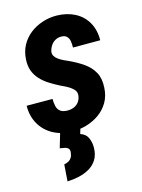

<svg xmlns="http://www.w3.org/2000/svg" viewBox="-117 -607 673 907"><g transform="rotate(-15 220.0 -154.0)"><path d="M252.4 -145Q255.4 -164.6 242.7 -177.5Q230 -190.4 212.2 -199.7Q194.3 -209 180.7 -215.3Q154.8 -228.5 131.8 -243.2Q108.9 -257.8 91.6 -276.4Q74.2 -294.9 64.9 -319.3Q55.7 -343.8 57.6 -375Q59.6 -414.1 76.2 -444.3Q92.8 -474.6 119.6 -495.6Q146.5 -516.6 180.4 -527.8Q214.4 -539.1 251 -538.6Q300.8 -537.6 339.4 -517.6Q377.9 -497.6 399.2 -460.4Q420.4 -423.3 419.9 -372.6H286.6Q287.1 -388.2 284.9 -403.1Q282.7 -418 273.2 -427.7Q263.7 -437.5 243.7 -437Q228 -436.5 215.6 -429.2Q203.1 -421.9 194.8 -409.4Q186.5 -397 183.1 -382.3Q180.7 -368.2 187.5 -357.7Q194.3 -347.2 206.1 -339.4Q217.8 -331.5 231 -325.4Q244.1 -319.3 253.4 -315.4Q290 -298.3 320.1 -277.3Q350.1 -256.3 366.7 -226.3Q383.3 -196.3 380.4 -151.4Q378.4 -110.8 360.4 -80.3Q342.3 -49.8 313.5 -29.5Q284.7 -9.3 249.5 0.7Q214.4 10.7 177.2 9.8Q126 8.3 86.7 -13.7Q47.4 -35.6 25.4 -74.2Q3.4 -112.8 3.9 -163.6L130.4 -163.1Q130.4 -143.6 134.3 -127Q138.2 -110.4 150.6 -101.1Q163.1 -91.8 185.5 -91.8Q202.6 -91.8 216.8 -97.7Q231 -103.5 240.2 -115.5Q249.5 -127.4 252.4 -145ZM123.5 1.5 222.7 1 213.9 30.8Q240.7 39.6 250.5 62Q260.3 84.5 259.8 110.8Q258.8 145 244.6 167.7Q230.5 190.4 207 204.1Q183.6 217.8 155.5 224.1Q127.4 230.5 98.1 231.4L104 149.9Q116.7 147.5 125.7 142.6Q134.8 137.7 140.6 128.4Q146.5 119.1 147.9 106Q150.4 90.8 143.8 84Q137.2 77.1 126 75Q114.7 72.8 103 70.8Z"/></g></svg>

Font: Roboto Condensed
Style: Bold Italic
Weight: 700
Italic angle: -12°
Designer: Christian Robertson
Foundry: Google
Version: Version 3.0